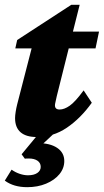

<svg xmlns="http://www.w3.org/2000/svg" viewBox="-26 -566 435 804"><path d="M358.4 -135.7Q311.5 -70.3 253.9 -31.2Q196.3 7.8 127.9 7.8Q83 7.8 60.1 -12.2Q37.1 -32.2 37.1 -71.3Q37.1 -82 39.6 -97.7Q42 -113.3 45.9 -128.9L106.4 -363.3H38.1L45.9 -398.4L272.5 -545.9H307.6L268.6 -390.6L211.9 -164.1Q208 -145.5 206.1 -137.7Q204.1 -129.9 204.1 -125Q204.1 -107.4 223.6 -107.4Q243.2 -107.4 266.1 -123.5Q289.1 -139.6 324.2 -187.5ZM219.7 -363.3 233.4 -433.6H388.7L374 -363.3ZM87.9 217.8Q31.2 217.8 -5.9 190.4L22.5 144.5Q39.1 156.2 57.1 162.1Q75.2 168 90.8 168Q116.2 168 130.4 158.2Q144.5 148.4 144.5 132.8Q144.5 116.2 130.9 106.9Q117.2 97.7 94.7 97.7Q81.1 97.7 78.1 98.6L64.5 80.1L139.6 -10.7H204.1L131.8 56.6V33.2Q183.6 33.2 213.4 53.2Q243.2 73.2 243.2 108.4Q243.2 138.7 222.7 163.6Q202.1 188.5 167 203.1Q131.8 217.8 87.9 217.8Z"/></svg>

Font: Crimson Pro Black
Style: Italic
Weight: 900
Italic angle: -12°
Designer: Jacques Le Bailly
Foundry: Baron von Fonthausen
Version: Version 1.003